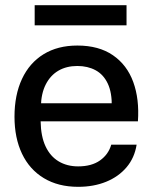

<svg xmlns="http://www.w3.org/2000/svg" viewBox="-20 -713 619 742"><path d="M282 9Q205 9 149.5 -24.5Q94 -58 65 -119Q36 -180 36 -262Q36 -346 65 -408Q94 -470 148.5 -503.5Q203 -537 279 -537Q362 -537 416.5 -499.5Q471 -462 495 -396Q519 -330 513 -244H137Q138 -186 156 -147.5Q174 -109 206.5 -89.5Q239 -70 282 -70Q334 -70 366.5 -93Q399 -116 410 -154H508Q500 -103 469 -66.5Q438 -30 390 -10.5Q342 9 282 9ZM138 -301 128 -314H422L412 -300Q413 -355 396.5 -390Q380 -425 349.5 -441.5Q319 -458 279 -458Q237 -458 206 -440Q175 -422 157 -387Q139 -352 138 -301ZM114 -615V-693H469V-615Z"/></svg>

Font: Mona Sans ExtraLight Medium
Style: Regular
Weight: 500
Version: Version 2.000